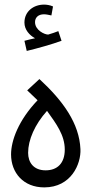

<svg xmlns="http://www.w3.org/2000/svg" viewBox="-20 -810 397 833"><path d="M96 -589C142 -600 206 -618 247 -633L233 -675C221 -670 206 -665 189 -660C173 -660 132 -679 132 -714C132 -733 145 -748 171 -748C182 -748 192 -745 203 -743L210 -782C197 -788 182 -790 171 -790C126 -790 86 -761 86 -712C86 -681 108 -657 132 -644C118 -641 105 -638 86 -633ZM172 3C289 3 332 -99 329 -163C324 -274 255 -371 151 -467L98 -418L143 -375C60 -288 28 -200 28 -140C28 -61 81 3 172 3ZM178 -71C126 -71 102 -105 102 -147C102 -203 131 -270 184 -329C224 -273 261 -224 261 -161C261 -102 229 -71 178 -71Z"/></svg>

Font: Noto Sans Arabic UI XCn
Style: Regular
Weight: 400
Width: 2
Designer: Monotype Design Team, Nadine Chahine and Nizar Qandah
Foundry: Monotype Imaging Inc.
Version: Version 2.010